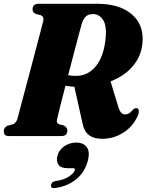

<svg xmlns="http://www.w3.org/2000/svg" viewBox="-30 -720 775 1016"><path d="M701 -111.5Q675 -51.5 623.5 -18.5Q572 14.5 511 14.5Q467.5 14.5 441.8 -4.2Q416 -23 407 -66L363.5 -261Q338 -262 316.5 -266.5Q300.5 -204.5 288.2 -156.5Q276 -108.5 273 -93Q269 -77 272.2 -71Q275.5 -65 284.5 -62L308 -56Q326.5 -45.5 326.5 -29.5Q326.5 0 294.5 0H18Q1.5 0 -4.2 -7Q-10 -14 -10 -25.5Q-10 -36.5 -4 -44Q2 -51.5 10.5 -55L38 -62Q55.5 -68 63 -94Q67 -109.5 77.5 -149.2Q88 -189 102.2 -242.2Q116.5 -295.5 131.8 -353.2Q147 -411 161 -464Q175 -517 185.2 -556Q195.5 -595 199 -609.5Q204 -632.5 184.5 -640L159 -646.5Q142 -654.5 142.5 -670.5Q142 -700 174.5 -700H484.5Q601 -700 665.5 -646Q730 -592 724.5 -501Q720.5 -428.5 675.8 -373.5Q631 -318.5 555 -289.5L595.5 -156Q607 -114.5 632 -114.5Q642.5 -114.5 652.2 -119.8Q662 -125 672.5 -138.5Q685.5 -151 696.5 -147Q703.5 -144 704.5 -134.2Q705.5 -124.5 701 -111.5ZM403 -595.5Q399 -582 387.8 -539.8Q376.5 -497.5 361.5 -439.8Q346.5 -382 330.5 -322Q349.5 -318.5 372.5 -318.5Q435 -318.5 476.5 -368.8Q518 -419 528 -509.5Q536.5 -582.5 515.8 -614Q495 -645.5 463 -645.5Q437 -645.5 423.8 -632.5Q410.5 -619.5 403 -595.5ZM328 170Q291.5 170 279 151Q266.5 132 274 104Q282 73 310.2 53.8Q338.5 34.5 373 34.5Q412 34.5 429.5 59Q447 83.5 435 130Q418.5 192 373 228.8Q327.5 265.5 265 274.5Q237 279.5 240 259.5Q240.5 253 245.5 247Q250.5 241 261.5 238.5Q308 232.5 335 214Q362 195.5 366 181Q369 170 356.5 170Z"/></svg>

Font: Fraunces 144pt S050 Black
Style: Italic
Weight: 900
Italic angle: -16°
Version: Version 1.000; ttfautohint (v1.8.3)